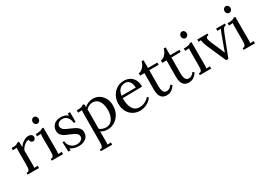

<svg xmlns="http://www.w3.org/2000/svg" viewBox="6 -1729 4149 2986"><g transform="rotate(-30 2080.0 -236.5)"><path d="M44 -30Q75 -30 87 -45.5Q99 -61 101 -88.5Q103 -116 103 -152V-380Q103 -396 103.5 -412Q104 -428 107 -445Q89 -444 71.5 -443.5Q54 -443 36 -442V-483H67Q110 -483 126.5 -491.5Q143 -500 154 -510H183Q185 -494 186 -470.5Q187 -447 188 -411Q203 -436 229 -460Q255 -484 287.5 -500Q320 -516 356 -516Q384 -516 405 -501Q426 -486 426 -453Q426 -440 414.5 -422Q403 -404 376 -405Q354 -406 341 -422.5Q328 -439 331 -461Q293 -463 254 -432Q215 -401 189 -352L190 -106Q190 -86 189.5 -70.5Q189 -55 186 -38Q202 -39 217.5 -39.5Q233 -40 249 -41V0H44Z M477 -30Q508 -30 520 -45.5Q532 -61 534 -88.5Q536 -116 536 -152V-380Q536 -396 537 -410.5Q538 -425 540 -445Q522 -444 504.5 -443Q487 -442 469 -441V-483Q513 -483 537 -487Q561 -491 573.5 -497Q586 -503 593 -510H622V-106Q622 -86 621.5 -70.5Q621 -55 618 -38Q634 -39 649.5 -39.5Q665 -40 681 -41V0H477ZM573 -609Q552 -609 536 -626Q520 -643 520 -668Q520 -693 536.5 -710.5Q553 -728 574 -728Q597 -728 612.5 -710.5Q628 -693 628 -668Q628 -643 611.5 -626Q595 -609 573 -609Z M963 16Q913 16 874 2.5Q835 -11 810 -28L814 7H772L766 -165H797Q799 -124 820 -91.5Q841 -59 874 -41Q907 -23 945 -23Q971 -23 996 -31.5Q1021 -40 1038 -57.5Q1055 -75 1055 -102Q1055 -130 1038.5 -148.5Q1022 -167 995 -181Q968 -195 937 -207Q897 -223 857.5 -241.5Q818 -260 792 -290.5Q766 -321 766 -371Q766 -392 774 -417Q782 -442 801 -464.5Q820 -487 853 -501.5Q886 -516 937 -516Q964 -516 997 -507Q1030 -498 1061 -473L1059 -511H1101V-336H1069Q1067 -371 1053 -403.5Q1039 -436 1012 -457.5Q985 -479 942 -479Q896 -479 870 -456Q844 -433 844 -403Q844 -372 863.5 -351.5Q883 -331 914 -316Q945 -301 980 -287Q1018 -271 1054 -252Q1090 -233 1113 -204.5Q1136 -176 1136 -131Q1136 -81 1110.5 -48Q1085 -15 1045.5 0.5Q1006 16 963 16Z M1212 255V225Q1243 225 1255 209.5Q1267 194 1269 166.5Q1271 139 1271 103L1273 -380Q1273 -396 1273.5 -412Q1274 -428 1277 -445Q1259 -444 1241.5 -443Q1224 -442 1206 -441V-483Q1250 -483 1272.5 -487Q1295 -491 1305.5 -497Q1316 -503 1323 -510H1353Q1354 -500 1355 -486.5Q1356 -473 1357 -456Q1387 -483 1428.5 -499.5Q1470 -516 1512 -516Q1570 -516 1620 -486Q1670 -456 1701 -400.5Q1732 -345 1732 -268Q1732 -183 1696.5 -119Q1661 -55 1603 -19.5Q1545 16 1477 16Q1408 16 1357 -17V149Q1357 169 1356.5 184.5Q1356 200 1353 217Q1369 216 1384.5 215.5Q1400 215 1416 214V255ZM1475 -24Q1523 -24 1557.5 -53.5Q1592 -83 1610.5 -134.5Q1629 -186 1629 -252Q1629 -306 1613.5 -355.5Q1598 -405 1564.5 -436Q1531 -467 1476 -467Q1442 -467 1410.5 -450.5Q1379 -434 1358 -411Q1358 -407 1358.5 -399.5Q1359 -392 1359 -373.5Q1359 -355 1359 -318.5Q1359 -282 1358.5 -220Q1358 -158 1358 -63Q1409 -24 1475 -24Z M2060 16Q1991 16 1935.5 -16.5Q1880 -49 1848 -108.5Q1816 -168 1816 -249Q1816 -319 1847.5 -380Q1879 -441 1936 -478.5Q1993 -516 2068 -516Q2124 -516 2170 -492Q2216 -468 2243.5 -419Q2271 -370 2271 -295L1919 -289Q1918 -174 1957 -104.5Q1996 -35 2084 -35Q2115 -35 2147.5 -46Q2180 -57 2208 -76Q2236 -95 2253 -118L2277 -98Q2250 -56 2212 -31Q2174 -6 2134 5Q2094 16 2060 16ZM1922 -331H2177Q2177 -367 2166.5 -400.5Q2156 -434 2132 -455.5Q2108 -477 2069 -477Q2011 -477 1972.5 -442.5Q1934 -408 1922 -331Z M2541 16Q2518 16 2494 9.5Q2470 3 2449.5 -16Q2429 -35 2417 -71.5Q2405 -108 2405 -168L2407 -458L2330 -457V-500Q2356 -501 2383 -519.5Q2410 -538 2431.5 -570Q2453 -602 2461 -640H2495V-500H2663V-461L2495 -459L2493 -181Q2493 -113 2510.5 -77Q2528 -41 2569 -41Q2597 -41 2621.5 -57Q2646 -73 2665 -101L2692 -79Q2663 -35 2634.5 -15Q2606 5 2582 10.5Q2558 16 2541 16Z M2938 16Q2915 16 2891 9.5Q2867 3 2846.5 -16Q2826 -35 2814 -71.5Q2802 -108 2802 -168L2804 -458L2727 -457V-500Q2753 -501 2780 -519.5Q2807 -538 2828.5 -570Q2850 -602 2858 -640H2892V-500H3060V-461L2892 -459L2890 -181Q2890 -113 2907.5 -77Q2925 -41 2966 -41Q2994 -41 3018.5 -57Q3043 -73 3062 -101L3089 -79Q3060 -35 3031.5 -15Q3003 5 2979 10.5Q2955 16 2938 16Z M3137 -30Q3168 -30 3180 -45.5Q3192 -61 3194 -88.5Q3196 -116 3196 -152V-380Q3196 -396 3197 -410.5Q3198 -425 3200 -445Q3182 -444 3164.5 -443Q3147 -442 3129 -441V-483Q3173 -483 3197 -487Q3221 -491 3233.5 -497Q3246 -503 3253 -510H3282V-106Q3282 -86 3281.5 -70.5Q3281 -55 3278 -38Q3294 -39 3309.5 -39.5Q3325 -40 3341 -41V0H3137ZM3233 -609Q3212 -609 3196 -626Q3180 -643 3180 -668Q3180 -693 3196.5 -710.5Q3213 -728 3234 -728Q3257 -728 3272.5 -710.5Q3288 -693 3288 -668Q3288 -643 3271.5 -626Q3255 -609 3233 -609Z M3608 3 3465 -323Q3440 -380 3432 -412.5Q3424 -445 3423 -462L3380 -459V-500H3564V-470Q3534 -470 3525.5 -454.5Q3517 -439 3523 -413.5Q3529 -388 3541 -359L3618 -183Q3626 -166 3633.5 -147.5Q3641 -129 3648 -109H3649Q3654 -124 3660.5 -141Q3667 -158 3672 -174L3752 -393Q3760 -417 3769 -435Q3778 -453 3782 -462L3718 -459V-500H3876V-470Q3843 -470 3824 -436.5Q3805 -403 3779 -335L3648 3Z M3923 -30Q3954 -30 3966 -45.5Q3978 -61 3980 -88.5Q3982 -116 3982 -152V-380Q3982 -396 3983 -410.5Q3984 -425 3986 -445Q3968 -444 3950.5 -443Q3933 -442 3915 -441V-483Q3959 -483 3983 -487Q4007 -491 4019.5 -497Q4032 -503 4039 -510H4068V-106Q4068 -86 4067.5 -70.5Q4067 -55 4064 -38Q4080 -39 4095.5 -39.5Q4111 -40 4127 -41V0H3923ZM4019 -609Q3998 -609 3982 -626Q3966 -643 3966 -668Q3966 -693 3982.5 -710.5Q3999 -728 4020 -728Q4043 -728 4058.5 -710.5Q4074 -693 4074 -668Q4074 -643 4057.5 -626Q4041 -609 4019 -609Z"/></g></svg>

Font: Lora
Style: Regular
Weight: 400
Designer: Olga Karpushina, Alexei Vanyashin (Cyrillic)
Foundry: Cyreal
Version: Version 3.005; ttfautohint (v1.8.4.7-5d5b)